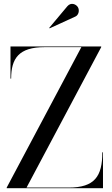

<svg xmlns="http://www.w3.org/2000/svg" viewBox="-20 -996 591 1016"><path d="M379 -908.5C396 -916 402 -941 392.5 -957.5C383 -974 355.5 -985.5 336.5 -963L240.5 -848.5L242.5 -846ZM35.5 -750V-580H39C39 -687 79.5 -746.5 216.5 -746.5H410.5L15.5 -3.5V0H525V-190H521.5C521.5 -63 481 -3.5 344 -3.5H120.5L515.5 -746.5V-750Z"/></svg>

Font: Bodoni* 48pt
Style: Regular
Weight: 400
Version: Version 2.3